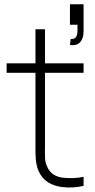

<svg xmlns="http://www.w3.org/2000/svg" viewBox="-20 -853 435 881"><path d="M301 -833.3V-739.6H335.4C335.4 -706.2 340.6 -671.9 304.2 -674L301 -646.9C340.6 -639.6 363.5 -665.6 363.5 -708.3V-833.3ZM186.5 -718.8H142.7V-562.5H10.4V-518.8H142.7V-186.5C142.7 -137.5 141.7 -102.1 158.3 -65.6C178.1 -22.9 215.6 -1 264.6 5.2C297.9 9.4 330.2 7.3 363.5 0V-41.7C335.4 -35.4 301 -34.4 269.8 -37.5C237.5 -40.6 209.4 -57.3 197.9 -85.4C183.3 -111.5 186.5 -137.5 186.5 -186.5V-518.8H363.5V-562.5H186.5Z"/></svg>

Font: Manrope3 Thin
Style: Regular
Weight: 100
Width: 4
Designer: Mikhail Sharanda
Foundry: Mikhail Sharanda
Version: Version 3.000;PS 003.000;hotconv 1.0.88;makeotf.lib2.5.64775